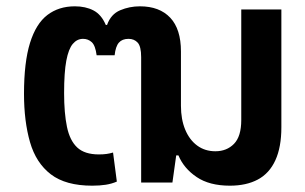

<svg xmlns="http://www.w3.org/2000/svg" viewBox="-20 -578 967 608"><path d="M272 10Q188 10 141 -26Q94 -62 75 -128Q56 -194 56 -281Q56 -381 75 -442Q94 -503 130 -530.5Q166 -558 217 -558Q251 -558 276 -545Q301 -532 315 -499H319Q331 -533 360.5 -545.5Q390 -558 423 -558Q485 -558 519 -522Q553 -486 553 -415V-243Q553 -200 566.5 -167.5Q580 -135 604.5 -117Q629 -99 662 -99Q698 -99 721 -122.5Q744 -146 744 -198V-548H871V-175Q871 -112 852 -70.5Q833 -29 796.5 -9.5Q760 10 708 10Q643 10 602.5 -17.5Q562 -45 545 -86H538L526 0H427V-397Q427 -431 416 -443Q405 -455 387 -455Q367 -455 356.5 -443Q346 -431 343 -403H286Q282 -434 270.5 -444.5Q259 -455 243 -455Q224 -455 210.5 -439Q197 -423 190 -386Q183 -349 183 -283Q183 -220 192 -176.5Q201 -133 224.5 -111Q248 -89 293 -89Q307 -89 317.5 -90.5Q328 -92 338 -95L350 -3Q334 4 315 7Q296 10 272 10Z"/></svg>

Font: Noto Sans Thai SemiBold
Style: Regular
Weight: 600
Version: Version 2.001